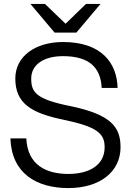

<svg xmlns="http://www.w3.org/2000/svg" viewBox="-20 -946 663 978"><path d="M328 12C489 12 594 -71 594 -196C594 -298 547 -363 336 -406C163 -441 139 -476 139 -546C139 -616 202 -660 301 -660C432 -660 493 -604 498 -498H579C576 -626 496 -732 301 -732C161 -732 58 -660 58 -546C58 -420 138 -370 304 -336C477 -300 513 -265 513 -196C513 -107 438 -60 328 -60C216 -60 120 -105 114 -241H33C39 -62 167 12 328 12ZM135 -926 258 -780H369L492 -926H418L314 -825L209 -926Z"/></svg>

Font: Aspekta 350
Style: Regular
Weight: 350
Designer: Ivo Dolenc
Version: Version 2.000